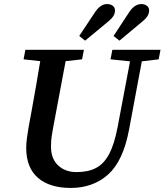

<svg xmlns="http://www.w3.org/2000/svg" viewBox="-20 -908 810 945"><path d="M524 -616 533 -663H770L761 -616L678 -606L615 -269Q586 -115 512 -49Q438 17 328 17Q224 17 166.5 -33Q109 -83 109 -180Q109 -203 112.5 -228Q116 -253 120 -278L135 -359Q146 -420 157 -482.5Q168 -545 178 -607L96 -616L105 -663H393L384 -616L303 -607L242 -282Q238 -260 234.5 -238Q231 -216 231 -186Q231 -127 266 -94Q301 -61 357 -61Q414 -61 453 -81.5Q492 -102 517.5 -150.5Q543 -199 559 -283L620 -606ZM370 -731 449 -850Q463 -870 477.5 -879Q492 -888 506 -888Q523 -888 534.5 -880Q546 -872 546 -856Q546 -829 515 -804L399 -708ZM539 -731 617 -850Q631 -870 645.5 -879Q660 -888 675 -888Q691 -888 702.5 -880Q714 -872 714 -856Q714 -829 683 -804L568 -708Z"/></svg>

Font: Source Serif Pro SemiBold
Style: Italic
Weight: 600
Italic angle: -12°
Designer: Frank Grießhammer
Foundry: Adobe Systems Incorporated
Version: Version 3.001;hotconv 1.0.111;makeotfexe 2.5.65597